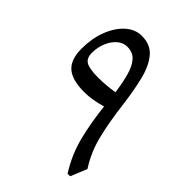

<svg xmlns="http://www.w3.org/2000/svg" viewBox="-219 -869 976 976"><g transform="rotate(45 268.5 -381.5)"><path d="M501 -88.4 464.8 0H446.3Q392.6 -85 369.6 -178.2Q346.7 -271.5 335.9 -372.6Q303.2 -363.3 272.7 -358.2Q242.2 -353 212.4 -353Q125 -353 85.9 -387.7Q46.9 -422.4 46.9 -500Q46.9 -573.2 69.8 -632.8Q92.8 -692.4 131.6 -727.5Q170.4 -762.7 218.3 -762.7Q280.8 -762.7 315.7 -721.4Q350.6 -680.2 368.4 -608.4Q386.2 -536.6 397.5 -445.3Q410.6 -336.9 431.9 -249.5Q453.1 -162.1 501 -88.4ZM325.7 -464.8Q317.4 -524.9 304.7 -571.5Q292 -618.2 268.8 -644.8Q245.6 -671.4 204.6 -671.4Q175.8 -671.4 151.9 -650.9Q127.9 -630.4 113.5 -596.2Q99.1 -562 99.1 -521Q99.1 -483.4 123.8 -469.2Q148.4 -455.1 213.9 -455.1Q238.8 -455.1 267.8 -457.8Q296.9 -460.4 325.7 -464.8Z"/></g></svg>

Font: Pinar DS1 Medium
Style: Regular
Weight: 500
Designer: Amin Abedi
Version: Version 3.000